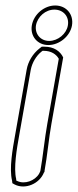

<svg xmlns="http://www.w3.org/2000/svg" viewBox="-20 -630 283 699"><path d="M96 -538C89 -499 116 -466 156 -466C196 -466 235 -498 242 -537C249 -577 222 -610 181 -610C141 -610 103 -578 96 -538ZM35 -138C26 -88 13 -17 24 28L25 37L34 42C72 61 124 39 140 -2L142 -4V-7C152 -61 158 -129 167 -178L210 -421C199 -444 176 -460 142 -460H132L123 -453C100 -435 82 -406 77 -376ZM111 -538C117 -570 146 -595 178 -595C211 -595 233 -569 227 -537C222 -507 191 -481 159 -481C127 -481 106 -507 111 -538ZM50 -138 92 -376C97 -402 112 -427 131 -442L135 -445H139C167 -445 185 -432 194 -416L152 -178C143 -129 136 -58 127 -8L126 -5C124 -2 124 0 122 3C107 28 70 42 43 29L39 27V23V22C29 -18 41 -88 50 -138Z"/></svg>

Font: Snowfall
Style: BlkOlObl
Weight: 900
Designer: Jasper
Foundry: Cannot Into Space Fonts
Version: Version 0.9